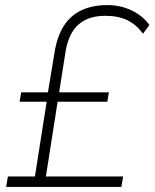

<svg xmlns="http://www.w3.org/2000/svg" viewBox="-20 -733 606 753"><path d="M4 0 11 -41H117L163 -334H57L63 -371H168L194 -528Q204 -590 230 -631Q256 -672 299 -692.5Q342 -713 401 -713Q452 -713 495.5 -692.5Q539 -672 566 -635L541 -601Q514 -637 479 -654Q444 -671 392 -671Q327 -671 288 -637Q249 -603 237 -530L212 -371H407L401 -334H206L160 -41H463L456 0Z"/></svg>

Font: Nunito Sans 10pt SemiCondensed ExtraLight
Style: Italic
Weight: 250
Width: 4
Italic angle: -9°
Designer: Vernon Adams
Foundry: Vernon Adams
Version: Version 3.101;gftools[0.9.27]